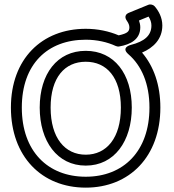

<svg xmlns="http://www.w3.org/2000/svg" viewBox="-20 -823 796 880"><path d="M373 -64C504 -64 584 -176 584 -330C584 -484 504 -590 373 -590C242 -590 162 -484 162 -330C162 -176 242 -64 373 -64ZM373 -114C278 -114 212 -190 212 -330C212 -468 277 -540 373 -540C469 -540 534 -468 534 -330C534 -190 468 -114 373 -114ZM617 -729 661 -747C669 -734 674 -721 674 -706C674 -661 643 -633 579 -617C579 -617 532 -606 569 -574C629 -522 665 -439 665 -330C665 -130 546 -13 373 -13C199 -13 80 -130 80 -330C80 -529 198 -641 373 -641C425 -641 472 -630 511 -612C516 -610 522 -609 526 -610C579 -619 623 -643 623 -698C623 -710 620 -720 617 -729ZM572 -765C542 -753 560 -730 562 -727C569 -717 573 -707 573 -698C573 -680 566 -670 524 -661C479 -680 428 -691 373 -691C172 -691 30 -553 30 -330C30 -106 171 37 373 37C574 37 715 -106 715 -330C715 -433 685 -519 631 -582C683 -604 724 -644 724 -706C724 -743 707 -773 689 -794C683 -801 670 -805 660 -801Z"/></svg>

Font: Falling Sky
Style: ExtOu
Weight: 400
Designer: Paul D. Hunt
Foundry: Adobe Systems Incorporated
Version: Version 1.02